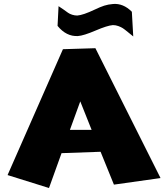

<svg xmlns="http://www.w3.org/2000/svg" viewBox="-20 -974 843 964"><path d="M274 -943Q284 -937 298.5 -926.5Q313 -916 321.5 -910Q330 -904 342.5 -900Q355 -896 368 -896Q397 -898 456 -926Q483 -939 503 -945.5Q523 -952 548 -954Q573 -956 596.5 -946.5Q620 -937 642 -915L649 -791Q639 -799 622 -813Q605 -827 596.5 -832.5Q588 -838 574.5 -843Q561 -848 547 -848Q519 -846 459.5 -820.5Q400 -795 371 -793Q313 -790 269 -844ZM331 -322H440L383 -465ZM296 -727 459 -732 786 -80 552 -47 485 -212 289 -205 226 -30 18 -95Z"/></svg>

Font: LONDON PRESLEY
Style: Regular
Weight: 400
Version: Version 001.000